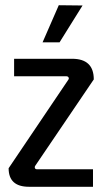

<svg xmlns="http://www.w3.org/2000/svg" viewBox="-20 -715 401 735"><path d="M143 -553 205 -695 296 -694 208 -553ZM336 -67V0H91Q13 0 13 -71L241 -409Q245 -414 242.5 -418.5Q240 -423 234 -423H34V-490H256Q339 -490 339 -411L116 -82Q112 -77 113.5 -72Q115 -67 122 -67Z"/></svg>

Font: Gemunu Libre Medium
Style: Regular
Weight: 500
Designer: Puspanada Ekanayake, Sola Matas, Pathum Egodawatta, Kosala Senevirathne
Foundry: mooniak
Version: Version 1.100